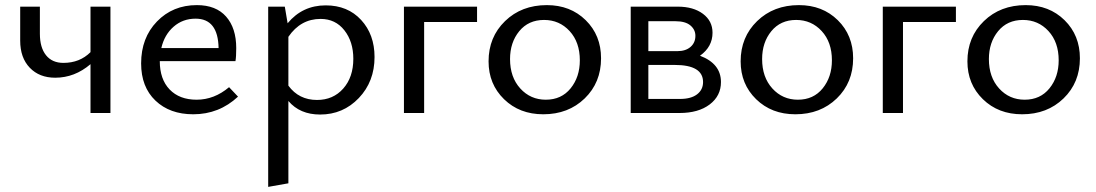

<svg xmlns="http://www.w3.org/2000/svg" viewBox="-20 -442 4286 751"><path d="M334 -416H412V0H334V-191Q272 -138 196 -138Q134 -138 96.5 -177Q59 -216 59 -283V-416H136V-310Q136 -256 160 -226Q184 -196 228 -196Q292 -196 334 -238Z M876 -101 911 -64Q837 5 736 5Q644 5 588 -48.5Q532 -102 532 -194Q532 -294 594 -358Q656 -422 750 -422Q825 -422 864.5 -377Q904 -332 904 -254Q904 -219 901 -203H605Q605 -132 643.5 -92Q682 -52 749 -52Q818 -52 876 -101ZM745 -369Q695 -369 659 -337.5Q623 -306 611 -254H835Q833 -369 745 -369Z M1254 -421Q1340 -421 1392.5 -364Q1445 -307 1445 -219Q1445 -123 1383.5 -58.5Q1322 6 1232 6Q1153 6 1108 -47V275L1029 289V-416H1094L1105 -351Q1163 -421 1254 -421ZM1220 -51Q1283 -51 1322.5 -95.5Q1362 -140 1362 -212Q1362 -279 1327 -323.5Q1292 -368 1234 -368Q1156 -368 1108 -298V-107Q1149 -51 1220 -51Z M1846 -416V-356H1639V0H1560V-416Z M2105 5Q2012 5 1951.5 -54Q1891 -113 1891 -202Q1891 -297 1955.5 -359.5Q2020 -422 2119 -422Q2211 -422 2271 -363Q2331 -304 2331 -214Q2331 -119 2267 -57Q2203 5 2105 5ZM2115 -52Q2176 -52 2212 -96.5Q2248 -141 2248 -206Q2248 -277 2208 -320.5Q2168 -364 2108 -364Q2047 -364 2011 -320Q1975 -276 1975 -211Q1975 -140 2015 -96Q2055 -52 2115 -52Z M2718 -224Q2800 -193 2800 -121Q2800 -67 2756 -33.5Q2712 0 2638 0H2447V-416H2631Q2692 -416 2729.5 -388Q2767 -360 2767 -314Q2767 -259 2718 -224ZM2622 -359H2516V-242H2630Q2662 -242 2681 -258.5Q2700 -275 2700 -302Q2700 -326 2680.5 -342.5Q2661 -359 2622 -359ZM2640 -55Q2683 -55 2706.5 -73Q2730 -91 2730 -121Q2730 -188 2619 -188H2516V-55Z M3091 5Q2998 5 2937.5 -54Q2877 -113 2877 -202Q2877 -297 2941.5 -359.5Q3006 -422 3105 -422Q3197 -422 3257 -363Q3317 -304 3317 -214Q3317 -119 3253 -57Q3189 5 3091 5ZM3101 -52Q3162 -52 3198 -96.5Q3234 -141 3234 -206Q3234 -277 3194 -320.5Q3154 -364 3094 -364Q3033 -364 2997 -320Q2961 -276 2961 -211Q2961 -140 3001 -96Q3041 -52 3101 -52Z M3719 -416V-356H3512V0H3433V-416Z M3978 5Q3885 5 3824.5 -54Q3764 -113 3764 -202Q3764 -297 3828.5 -359.5Q3893 -422 3992 -422Q4084 -422 4144 -363Q4204 -304 4204 -214Q4204 -119 4140 -57Q4076 5 3978 5ZM3988 -52Q4049 -52 4085 -96.5Q4121 -141 4121 -206Q4121 -277 4081 -320.5Q4041 -364 3981 -364Q3920 -364 3884 -320Q3848 -276 3848 -211Q3848 -140 3888 -96Q3928 -52 3988 -52Z"/></svg>

Font: EauTestText Medium
Style: Regular
Weight: 500
Designer: Christian Thalmann (Catharsis Fonts)
Version: Version 0.001;PS 000.001;hotconv 1.0.88;makeotf.lib2.5.64775